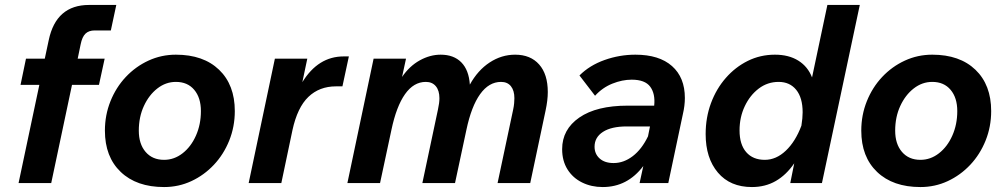

<svg xmlns="http://www.w3.org/2000/svg" viewBox="-20 -740 4064 776"><path d="M55 0 139 -397H63L85 -503H161L177 -578Q207 -720 340 -720H450L428 -617H363Q339 -617 325.5 -604Q312 -591 306 -561L294 -503H403L380 -397H271L187 0Z M404 -212Q404 -275 426.5 -331Q449 -387 488.5 -429Q528 -471 580 -495Q632 -519 691 -519Q802 -519 865.5 -458Q929 -397 929 -291Q929 -228 906.5 -172Q884 -116 844.5 -74Q805 -32 753.5 -8Q702 16 643 16Q532 16 468 -45Q404 -106 404 -212ZM643 -94Q684 -94 718 -120.5Q752 -147 772 -192Q792 -237 792 -291Q792 -345 765 -377Q738 -409 691 -409Q650 -409 616 -382.5Q582 -356 561.5 -311.5Q541 -267 541 -212Q541 -158 568.5 -126Q596 -94 643 -94Z M985 0 1091 -503H1222L1202 -408Q1266 -512 1369 -512H1390L1364 -391H1338Q1271 -391 1226.5 -348.5Q1182 -306 1162 -214L1117 0Z M1384 0 1490 -503H1621L1605 -429Q1635 -473 1676.5 -496Q1718 -519 1761 -519Q1814 -519 1844.5 -488Q1875 -457 1879 -398Q1911 -456 1959 -487.5Q2007 -519 2062 -519Q2124 -519 2159 -479.5Q2194 -440 2194 -368Q2194 -335 2185 -293L2123 0H1991L2054 -297Q2057 -311 2058 -323Q2059 -335 2059 -343Q2059 -374 2045 -391.5Q2031 -409 2005 -409Q1956 -409 1920.5 -359.5Q1885 -310 1865 -215L1819 0H1687L1750 -297Q1756 -324 1756 -343Q1756 -374 1741.5 -391.5Q1727 -409 1701 -409Q1652 -409 1617 -359.5Q1582 -310 1562 -215L1516 0Z M2565 0 2580 -69Q2516 16 2416 16Q2370 16 2332.5 -2.5Q2295 -21 2273.5 -55.5Q2252 -90 2252 -137Q2252 -217 2321.5 -265Q2391 -313 2517 -313H2624Q2629 -361 2608 -389.5Q2587 -418 2533 -418Q2495 -418 2455 -402Q2415 -386 2385 -353L2322 -435Q2363 -476 2423.5 -497.5Q2484 -519 2548 -519Q2644 -519 2696 -473Q2748 -427 2748 -344Q2748 -313 2740 -279L2681 0ZM2460 -81Q2501 -81 2537.5 -109Q2574 -137 2599 -189L2607 -229H2513Q2451 -229 2417 -207Q2383 -185 2383 -147Q2383 -118 2403.5 -99.5Q2424 -81 2460 -81Z M3174 0 3190 -80Q3158 -33 3115.5 -8.5Q3073 16 3019 16Q2931 16 2881.5 -42.5Q2832 -101 2832 -198Q2832 -265 2853.5 -323Q2875 -381 2913.5 -425Q2952 -469 3002.5 -494Q3053 -519 3112 -519Q3168 -519 3206.5 -495Q3245 -471 3262 -427L3324 -720H3455L3302 0ZM2969 -213Q2969 -156 2996 -125Q3023 -94 3071 -94Q3117 -94 3156 -131Q3195 -168 3219 -232Q3224 -263 3224 -286Q3224 -345 3198 -377Q3172 -409 3127 -409Q3082 -409 3046.5 -382Q3011 -355 2990 -310.5Q2969 -266 2969 -213Z M3461 -212Q3461 -275 3483.5 -331Q3506 -387 3545.5 -429Q3585 -471 3637 -495Q3689 -519 3748 -519Q3859 -519 3922.5 -458Q3986 -397 3986 -291Q3986 -228 3963.5 -172Q3941 -116 3901.5 -74Q3862 -32 3810.5 -8Q3759 16 3700 16Q3589 16 3525 -45Q3461 -106 3461 -212ZM3700 -94Q3741 -94 3775 -120.5Q3809 -147 3829 -192Q3849 -237 3849 -291Q3849 -345 3822 -377Q3795 -409 3748 -409Q3707 -409 3673 -382.5Q3639 -356 3618.5 -311.5Q3598 -267 3598 -212Q3598 -158 3625.5 -126Q3653 -94 3700 -94Z"/></svg>

Font: Wix Madefor Text
Style: Bold Italic
Weight: 700
Italic angle: -12°
Designer: Dalton Maag Ltd
Foundry: Dalton Maag Ltd
Version: Version 3.100